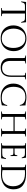

<svg xmlns="http://www.w3.org/2000/svg" viewBox="2298 -3048 763 5398"><g transform="rotate(90 2679.0 -349.5)"><path d="M206 1Q205 -9 206 -19Q242 -22 257.5 -25Q273 -28 276.5 -39.5Q280 -51 280 -77V-670H153Q113 -670 93 -661Q73 -652 62 -629.5Q51 -607 39 -564Q30 -563 20 -564Q25 -599 29 -635.5Q33 -672 36 -702Q83 -700 149 -699.5Q215 -699 321 -699Q429 -699 494 -699.5Q559 -700 606 -702Q608 -673 612 -636Q616 -599 620 -564Q609 -563 600 -564Q587 -607 576 -630Q565 -653 545.5 -661.5Q526 -670 486 -670H360V-86Q360 -56 363.5 -42.5Q367 -29 382.5 -25.5Q398 -22 434 -19Q435 -9 434 1Q419 1 397.5 0.5Q376 0 355 -0.5Q334 -1 320 -1Q299 -1 264 0Q229 1 206 1Z M1418 -355Q1418 -247 1373 -164.5Q1328 -82 1246 -35Q1164 12 1052 12Q941 12 861 -34Q781 -80 738 -160.5Q695 -241 695 -344Q695 -450 740 -533Q785 -616 867.5 -663.5Q950 -711 1062 -711Q1172 -711 1251.5 -665.5Q1331 -620 1374.5 -539.5Q1418 -459 1418 -355ZM1329 -345Q1329 -408 1314 -468Q1299 -528 1267 -576Q1235 -624 1183 -652.5Q1131 -681 1057 -681Q983 -681 931 -652.5Q879 -624 847 -576Q815 -528 800 -469.5Q785 -411 785 -351Q785 -291 800 -232Q815 -173 848 -124Q881 -75 934 -46Q987 -17 1062 -17Q1136 -17 1187.5 -45Q1239 -73 1270 -119.5Q1301 -166 1315 -225Q1329 -284 1329 -345Z M1541 -701Q1563 -701 1597 -700Q1631 -699 1652 -699Q1673 -699 1707.5 -700Q1742 -701 1764 -701Q1765 -692 1764 -682Q1731 -679 1716 -675.5Q1701 -672 1697 -661Q1693 -650 1693 -624V-265Q1693 -148 1744.5 -87.5Q1796 -27 1895 -27Q1999 -27 2051.5 -93Q2104 -159 2104 -286V-607Q2104 -641 2100 -655Q2096 -669 2080 -673.5Q2064 -678 2027 -681Q2026 -691 2027 -700Q2047 -700 2075.5 -699.5Q2104 -699 2121 -699Q2139 -699 2166 -699.5Q2193 -700 2213 -700Q2214 -691 2213 -681Q2179 -678 2164 -674Q2149 -670 2145 -658Q2141 -646 2141 -616V-271Q2141 -142 2076 -65Q2011 12 1875 12Q1756 12 1684.5 -53Q1613 -118 1613 -243V-615Q1613 -645 1609.5 -658Q1606 -671 1591 -675Q1576 -679 1541 -682Q1540 -691 1541 -701Z M2956 -170Q2952 -138 2947.5 -95.5Q2943 -53 2941 -19Q2896 -10 2836.5 1Q2777 12 2712 12Q2593 12 2507.5 -32.5Q2422 -77 2376.5 -157Q2331 -237 2331 -344Q2331 -452 2377 -534.5Q2423 -617 2508.5 -664Q2594 -711 2714 -711Q2746 -711 2781 -707.5Q2816 -704 2860 -696Q2877 -693 2893 -690Q2909 -687 2927 -687Q2930 -687 2933.5 -687Q2937 -687 2943 -688Q2944 -656 2946.5 -610Q2949 -564 2951 -527Q2945 -526 2941 -525.5Q2937 -525 2932 -525Q2921 -602 2865 -642Q2809 -682 2711 -682Q2627 -682 2571 -654.5Q2515 -627 2482 -580.5Q2449 -534 2435 -474.5Q2421 -415 2421 -352Q2421 -284 2436.5 -223.5Q2452 -163 2488 -117Q2524 -71 2583 -44.5Q2642 -18 2729 -18Q2828 -18 2874 -56Q2920 -94 2935 -170Q2937 -170 2939.5 -170.5Q2942 -171 2945 -171Q2947 -171 2950 -170.5Q2953 -170 2956 -170Z M3114 1Q3113 -9 3114 -19Q3148 -22 3163 -25Q3178 -28 3182 -39.5Q3186 -51 3186 -77V-614Q3186 -645 3182 -658Q3178 -671 3163 -675Q3148 -679 3114 -681Q3113 -691 3114 -701Q3129 -701 3150 -700.5Q3171 -700 3192 -699.5Q3213 -699 3226 -699Q3239 -699 3260 -699.5Q3281 -700 3302.5 -700.5Q3324 -701 3337 -701Q3338 -691 3337 -681Q3303 -679 3288 -675Q3273 -671 3269.5 -660Q3266 -649 3266 -623V-380H3665V-614Q3665 -645 3661.5 -658Q3658 -671 3643.5 -675Q3629 -679 3595 -681Q3594 -691 3595 -701Q3609 -701 3629.5 -700.5Q3650 -700 3671.5 -699.5Q3693 -699 3706 -699Q3727 -699 3761 -700Q3795 -701 3817 -701Q3818 -691 3817 -681Q3783 -679 3768 -675Q3753 -671 3749 -660Q3745 -649 3745 -623V-86Q3745 -56 3748.5 -43Q3752 -30 3767 -26Q3782 -22 3817 -19Q3818 -9 3817 1Q3795 1 3760 0Q3725 -1 3705 -1Q3685 -1 3651.5 0Q3618 1 3596 1Q3595 -9 3596 -19Q3629 -22 3643.5 -25Q3658 -28 3661.5 -39.5Q3665 -51 3665 -77V-348H3266V-86Q3266 -56 3269.5 -42.5Q3273 -29 3288 -25.5Q3303 -22 3337 -19Q3338 -9 3337 1Q3323 1 3301.5 0.5Q3280 0 3259.5 -0.5Q3239 -1 3225 -1Q3212 -1 3191 -0.5Q3170 0 3149.5 0.5Q3129 1 3114 1Z M4004 1Q4003 -9 4004 -19Q4038 -22 4053 -25.5Q4068 -29 4071.5 -40Q4075 -51 4075 -77V-614Q4075 -644 4071 -657Q4067 -670 4052.5 -674.5Q4038 -679 4004 -681Q4003 -691 4004 -701Q4029 -701 4046.5 -700.5Q4064 -700 4087.5 -699.5Q4111 -699 4152 -699Q4195 -699 4239 -699.5Q4283 -700 4321 -700Q4359 -700 4384 -700.5Q4409 -701 4413 -701Q4419 -644 4430 -580Q4419 -579 4410 -580Q4402 -607 4393 -623.5Q4384 -640 4374 -649Q4361 -661 4341.5 -665Q4322 -669 4293 -669H4155V-377H4260Q4295 -377 4312 -381Q4329 -385 4336 -401.5Q4343 -418 4348 -455Q4359 -456 4369 -455Q4369 -448 4368 -420.5Q4367 -393 4367 -359Q4367 -328 4368 -300.5Q4369 -273 4369 -264Q4360 -263 4348 -264Q4344 -304 4337 -320.5Q4330 -337 4314 -341Q4298 -345 4266 -345H4155V-31H4288Q4324 -31 4349.5 -35.5Q4375 -40 4389 -54Q4399 -64 4410.5 -86Q4422 -108 4434 -138Q4443 -139 4453 -138Q4445 -98 4439.5 -61Q4434 -24 4431 0Q4398 0 4355 0Q4312 0 4268 -0.5Q4224 -1 4188 -1Q4152 -1 4133 -1Q4099 -1 4077.5 -0.5Q4056 0 4040 0.5Q4024 1 4004 1Z M4729 -699Q4748 -699 4774.5 -699.5Q4801 -700 4828 -700.5Q4855 -701 4873 -701Q5080 -701 5191.5 -612Q5303 -523 5303 -352Q5303 -259 5271 -191.5Q5239 -124 5182 -80.5Q5125 -37 5048.5 -16.5Q4972 4 4883 4Q4845 4 4800.5 1.5Q4756 -1 4726 -1Q4713 -1 4691.5 -0.5Q4670 0 4648.5 0.5Q4627 1 4612 1Q4611 -9 4612 -19Q4646 -22 4661 -25Q4676 -28 4679.5 -39.5Q4683 -51 4683 -77V-614Q4683 -644 4678.5 -657Q4674 -670 4659 -674.5Q4644 -679 4610 -681Q4609 -691 4610 -701Q4635 -701 4668 -700Q4701 -699 4729 -699ZM4763 -667V-38Q4795 -32 4827.5 -29Q4860 -26 4890 -26Q5053 -26 5135 -109Q5217 -192 5217 -337Q5217 -492 5125 -581.5Q5033 -671 4857 -671Q4830 -671 4802.5 -669.5Q4775 -668 4763 -667Z"/></g></svg>

Font: Castoro Titling
Style: Regular
Weight: 400
Version: Version 2.04